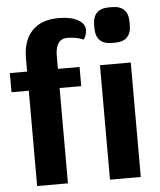

<svg xmlns="http://www.w3.org/2000/svg" viewBox="-56 -871 765 919"><g transform="rotate(-5 326.5 -411.0)"><path d="M233 -613V-550H337V-458H233V0H85V-458H2V-550H85V-614Q85 -699 129.5 -745.5Q174 -792 257 -792Q314 -792 348.5 -773.5Q383 -755 383 -725Q383 -712 379 -699.5Q375 -687 368 -679Q334 -694 289 -694Q262 -694 247.5 -673Q233 -652 233 -613ZM435 -550H583V0H435ZM424 -729V-744Q424 -822 502 -822H516Q594 -822 594 -744V-729Q594 -651 516 -651H502Q424 -651 424 -729Z"/></g></svg>

Font: Krub
Style: Bold
Weight: 700
Version: Version 1.000; ttfautohint (v1.6)